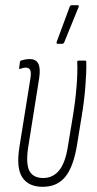

<svg xmlns="http://www.w3.org/2000/svg" viewBox="-20 -715 373 741"><path d="M145 6Q90 6 66 -30.5Q42 -67 55 -148L97 -410Q101 -433 97 -443.5Q93 -454 79 -454Q74 -454 68.5 -452.5Q63 -451 57 -449Q53 -448 54 -454L57 -476Q58 -481 63 -482Q69 -484 77.5 -485.5Q86 -487 95 -487Q119 -487 128 -469Q137 -451 131 -412L89 -148Q79 -83 93.5 -55.5Q108 -28 147 -28Q184 -28 208 -57Q232 -86 242 -150L261 -265Q271 -325 275.5 -381.5Q280 -438 278 -476Q278 -481 283 -481H309Q313 -481 313 -476Q314 -439 309.5 -381.5Q305 -324 295 -265L277 -154Q263 -70 231.5 -32Q200 6 145 6ZM202 -546Q199 -546 198.5 -548Q198 -550 199 -554L249 -689Q250 -692 252 -693.5Q254 -695 257 -695H280Q283 -695 284 -693Q285 -691 283 -687L228 -552Q226 -546 219 -546Z"/></svg>

Font: Sofia Sans Extra Condensed ExtraLight
Style: Italic
Weight: 250
Italic angle: -9°
Version: Version 4.100